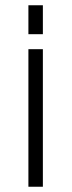

<svg xmlns="http://www.w3.org/2000/svg" viewBox="-20 -710 272 730"><path d="M88 -580V-690H143V-580ZM88 0V-523H143V0Z"/></svg>

Font: Tomorrow Light
Style: Regular
Weight: 300
Designer: Tony de Marco, Monica Rizzolli
Foundry: Just in Type
Version: Version 2.002